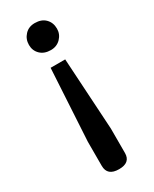

<svg xmlns="http://www.w3.org/2000/svg" viewBox="-187 -567 651 810"><g transform="rotate(-30 138.5 -162.0)"><path d="M193 28V147Q193 194 138 194Q81 194 81 145V28L101 -321H172ZM207 -451Q207 -424 188 -404.5Q169 -385 140 -385Q108 -385 89 -403.5Q70 -422 70 -450Q70 -478 88.5 -498Q107 -518 137 -518Q170 -518 188.5 -499Q207 -480 207 -451Z"/></g></svg>

Font: Bree Serif
Style: Regular
Weight: 400
Designer: Veronika Burian, Jos Scaglione
Foundry: TypeTogether
Version: Version 1.001